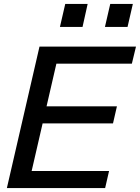

<svg xmlns="http://www.w3.org/2000/svg" viewBox="-20 -957 712 977"><path d="M15 0 181 -720H287L121 0ZM67 0 87 -87H535L515 0ZM143 -329 162 -416H575L555 -329ZM213 -633 233 -720H672L651 -633ZM514 -820 541 -937H656L629 -820ZM285 -820 312 -937H426L400 -820Z"/></svg>

Font: Instrument Sans Medium
Style: Italic
Weight: 500
Italic angle: -13°
Designer: Rodrigo Fuenzalida
Foundry: fragTYPE
Version: Version 1.000;gftools[0.9.28]